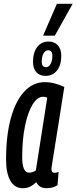

<svg xmlns="http://www.w3.org/2000/svg" viewBox="-20 -982 403 1012"><path d="M225 10Q187 10 171 -22Q156 -7 139 1.5Q122 10 100 10Q57 10 34.5 -29.5Q12 -69 12 -142Q12 -267 37 -358.5Q62 -450 108 -499.5Q154 -549 216 -549Q245 -549 271 -541.5Q297 -534 319 -524Q300 -403 287.5 -324Q275 -245 267.5 -199Q260 -153 256.5 -130.5Q253 -108 252 -100.5Q251 -93 251 -91Q251 -71 268 -71Q277 -71 289 -76L283 -6Q259 10 225 10ZM169 -84 229 -467Q220 -472 207 -472Q177 -472 152 -431.5Q127 -391 112 -319Q97 -247 97 -154Q97 -72 133 -72Q153 -72 169 -84ZM220 -582Q189 -582 171.5 -601.5Q154 -621 154 -655Q154 -705 176 -734Q198 -763 237 -763Q267 -763 285 -743Q303 -723 303 -688Q303 -639 280.5 -610.5Q258 -582 220 -582ZM223 -628Q237 -628 246.5 -644.5Q256 -661 256 -688Q256 -717 234 -717Q219 -717 209.5 -700.5Q200 -684 200 -656Q200 -628 223 -628ZM207 -794 280 -962H363L269 -794Z"/></svg>

Font: Georama Extra Condensed Medium
Style: Italic
Weight: 500
Width: 2
Italic angle: -9°
Designer: Jean-Baptiste Levee
Foundry: Production Type
Version: Version 1.000